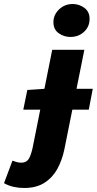

<svg xmlns="http://www.w3.org/2000/svg" viewBox="-100 -748 482 956"><path d="M16 -202 36 -300 124 -306H362L342 -202ZM20 188Q-6 188 -31.5 182.5Q-57 177 -80 164L-38 52Q-27 56 -16.5 59Q-6 62 6 62Q30 62 41.5 45.5Q53 29 62 -10L160 -500H320L220 -2Q209 50 185.5 93Q162 136 121.5 162Q81 188 20 188ZM250 -564Q219 -564 192.5 -582.5Q166 -601 166 -638Q166 -674 194 -701Q222 -728 262 -728Q294 -728 320 -709Q346 -690 346 -654Q346 -615 318.5 -589.5Q291 -564 250 -564Z"/></svg>

Font: Source Sans 3 Black
Style: Italic
Weight: 900
Italic angle: -11°
Designer: Paul D. Hunt
Foundry: Adobe
Version: Version 3.052;hotconv 1.1.0;makeotfexe 2.6.0